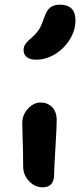

<svg xmlns="http://www.w3.org/2000/svg" viewBox="-20 -800 359 830"><path d="M137.2 -542Q110.4 -542 96.2 -553Q82 -564 82 -583Q82 -598.1 90.3 -610.1Q98.6 -622.1 118.2 -638.2Q139.6 -657.2 150.4 -675.5Q161.1 -693.8 171.9 -726.1Q182.1 -756.3 197.8 -768.1Q213.4 -779.8 238.8 -779.8Q306.2 -779.8 306.2 -711.9Q306.2 -668.5 281.2 -628.7Q256.3 -588.9 217.3 -565.4Q178.2 -542 137.2 -542ZM165 9.8Q130.4 9.8 105.2 -17.3Q80.1 -44.4 80.1 -80.1Q80.1 -138.7 78.1 -193.6Q76.2 -248.5 76.2 -268.1Q76.2 -303.2 100.8 -330.1Q125.5 -356.9 155.8 -356.9Q185.1 -356.9 204.8 -337.4Q224.6 -317.9 225.1 -282.2Q225.6 -259.8 219.7 -162.8Q213.9 -65.9 213.9 -43.9Q213.9 -18.1 201.4 -4.2Q189 9.8 165 9.8Z"/></svg>

Font: Shantell Sans Irregular
Style: Regular
Weight: 600
Designer: Stephen Nixon, Anya Danilova, Shantell Martin
Foundry: Arrow Type
Version: Version 1.006;[9816181b4]